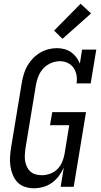

<svg xmlns="http://www.w3.org/2000/svg" viewBox="-20 -1001 540 1029"><path d="M162 8Q136 8 112.5 0Q89 -8 73 -25Q57 -42 48 -65Q39 -88 35.5 -112.5Q32 -137 34 -163Q36 -189 40 -214L97 -559Q101 -582 108 -605Q115 -628 127 -649Q139 -670 156.5 -688Q174 -706 195 -718.5Q216 -731 239 -737Q262 -743 285 -743Q306 -743 326 -737.5Q346 -732 361.5 -721Q377 -710 389 -694Q401 -678 408 -660L420 -735H496L466 -554H390Q394 -577 390 -598.5Q386 -620 374.5 -637Q363 -654 343.5 -663.5Q324 -673 301 -673Q278 -673 254.5 -663.5Q231 -654 213.5 -635.5Q196 -617 186.5 -594Q177 -571 173 -548L116 -203Q114 -186 113 -169Q112 -152 115 -136Q118 -120 125 -105.5Q132 -91 143.5 -81Q155 -71 171 -66.5Q187 -62 204 -62Q226 -62 248.5 -70Q271 -78 287.5 -94.5Q304 -111 313 -132.5Q322 -154 326 -176L351 -330H248L260 -400H441L375 0H305L322 -103Q311 -79 295.5 -58Q280 -37 258.5 -21.5Q237 -6 211.5 1Q186 8 162 8ZM315 -793 270 -837 412 -981 468 -929Z"/></svg>

Font: Iosevka Curly Slab
Style: Italic
Weight: 400
Italic angle: -9°
Monospace: yes
Designer: Belleve Invis
Foundry: Belleve Invis
Version: Version 22.1.2; ttfautohint (v1.8.4)